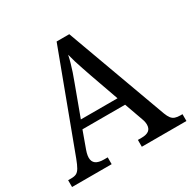

<svg xmlns="http://www.w3.org/2000/svg" viewBox="-159 -870 1022 1025"><g transform="rotate(-30 352.5 -357.0)"><path d="M0 0V-42H19Q39 -42 51 -48Q63 -54 73 -71Q83 -88 95 -120L317 -714H395L621 -95Q629 -74 638 -62.5Q647 -51 660 -46.5Q673 -42 692 -42H705V0H430V-42H453Q483 -42 498 -53.5Q513 -65 513 -90Q513 -96 512 -101.5Q511 -107 509.5 -113.5Q508 -120 505 -127L465 -239H202L164 -134Q161 -126 159 -118Q157 -110 156 -103.5Q155 -97 155 -91Q155 -66 171.5 -54Q188 -42 221 -42H244V0ZM221 -289H447L385 -464Q375 -494 365.5 -521Q356 -548 348.5 -573Q341 -598 335 -622Q330 -598 323.5 -575.5Q317 -553 309 -528.5Q301 -504 289 -473Z"/></g></svg>

Font: Noto Serif Telugu
Style: Regular
Weight: 400
Designer: Jelle Bosma - Monotype Design Team
Foundry: Monotype Imaging Inc.
Version: Version 2.003